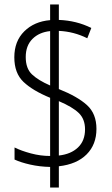

<svg xmlns="http://www.w3.org/2000/svg" viewBox="-20 -780 499 858"><path d="M204 -34Q157 -35 115 -44.5Q73 -54 45 -67V-121Q75 -106 118 -94.5Q161 -83 204 -83V-343Q126 -375 85 -414Q44 -453 44 -524Q44 -596 88.5 -640Q133 -684 204 -690V-760H243V-691Q322 -688 388 -655L370 -609Q310 -639 243 -642V-382Q326 -349 368.5 -310.5Q411 -272 411 -204Q411 -134 367 -90Q323 -46 243 -37V58H204ZM204 -641Q155 -636 125 -606Q95 -576 95 -525Q95 -474 123 -447.5Q151 -421 204 -398ZM243 -85Q297 -91 328.5 -121Q360 -151 360 -202Q360 -248 332 -275Q304 -302 243 -328Z"/></svg>

Font: Noto Sans Gujarati UI Condensed Light
Style: Regular
Weight: 300
Width: 3
Designer: Jelle Bosma - Monotype Design Team, Universal Thirst
Foundry: Monotype Imaging Inc.
Version: Version 2.106; ttfautohint (v1.8.4.7-5d5b)